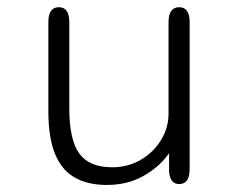

<svg xmlns="http://www.w3.org/2000/svg" viewBox="-20 -501 659 532"><path d="M143 -481Q172 -481 172 -439.5V-201.5Q172 -113.5 199.8 -75.5Q227.5 -37.5 290.5 -37.5Q334.5 -37.5 370 -58.2Q405.5 -79 426.2 -113Q447 -147 447 -186V-439.5Q447 -481 476.5 -481Q505.5 -481 505.5 -439.5V-32.5Q505.5 9 476.5 9Q452 9 448.5 -24V-76.5Q422 -38.5 377.5 -13.5Q333 11.5 276 11.5Q223.5 11.5 187.2 -9Q151 -29.5 132.5 -74.5Q114 -119.5 114 -193V-439.5Q114 -481 143 -481Z"/></svg>

Font: Sono Monospace Light
Style: Regular
Weight: 300
Version: Version 2.112